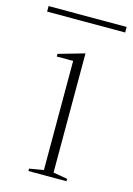

<svg xmlns="http://www.w3.org/2000/svg" viewBox="-134 -715 533 770"><g transform="rotate(15 132.0 -330.0)"><path d="M63 0V-10L122 -20V-473H54V-484L162 -515V-20L221 -10V0ZM-30 -637V-660H294V-637Z"/></g></svg>

Font: Kalnia ExtraLight
Style: Regular
Weight: 250
Designer: Frida Medrano
Foundry: Frida Medrano
Version: Version 1.105